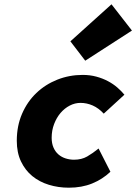

<svg xmlns="http://www.w3.org/2000/svg" viewBox="-20 -860 640 892"><path d="M300 12Q251 12 207 -1.5Q163 -15 130 -42Q97 -69 77.5 -110Q58 -151 58 -206Q58 -275 82.5 -331.5Q107 -388 149 -428Q191 -468 246.5 -490Q302 -512 364 -512Q398 -512 427.5 -504Q457 -496 481.5 -483Q506 -470 525 -453.5Q544 -437 558 -420L462 -332Q438 -358 410.5 -370Q383 -382 354 -382Q328 -382 304 -369.5Q280 -357 261.5 -335.5Q243 -314 231.5 -284Q220 -254 220 -220Q220 -194 228.5 -174.5Q237 -155 251.5 -142.5Q266 -130 285 -124Q304 -118 324 -118Q359 -118 385 -133Q411 -148 438 -170L493 -62Q456 -27 408 -7.5Q360 12 300 12ZM376 -578 307 -668 498 -840 593 -718Z"/></svg>

Font: Source Code Pro Black
Style: Italic
Weight: 900
Italic angle: -11°
Monospace: yes
Designer: Paul D. Hunt, Teo Tuominen
Foundry: Adobe Systems Incorporated
Version: Version 1.050;PS 1.000;hotconv 16.6.51;makeotf.lib2.5.65220